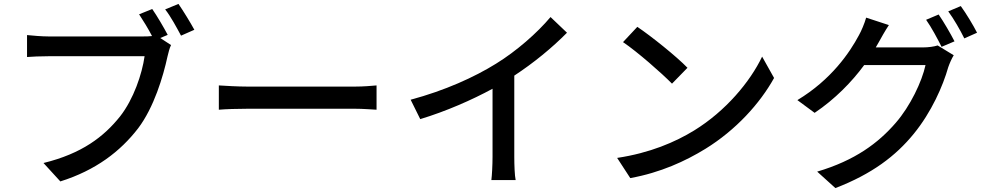

<svg xmlns="http://www.w3.org/2000/svg" viewBox="-20 -882 5040 980"><path d="M891 -862 823 -834C851 -799 882 -741 904 -700L972 -730C952 -767 915 -827 891 -862ZM853 -652 798 -688 836 -704C816 -742 782 -800 757 -836L690 -809C711 -777 737 -735 756 -698C740 -696 724 -696 711 -696C661 -696 292 -696 227 -696C194 -696 147 -700 118 -703V-591C144 -593 184 -595 226 -595C292 -595 659 -595 718 -595C705 -504 662 -376 593 -288C510 -184 398 -98 202 -50L288 44C469 -13 594 -109 685 -227C766 -334 813 -492 835 -594C840 -614 845 -636 853 -652Z M1097 -446V-322C1131 -325 1191 -327 1246 -327C1339 -327 1708 -327 1790 -327C1834 -327 1880 -323 1902 -322V-446C1877 -444 1838 -440 1790 -440C1709 -440 1339 -440 1246 -440C1192 -440 1130 -444 1097 -446Z M2076 -373 2125 -274C2257 -314 2389 -372 2494 -429V-81C2494 -40 2491 15 2488 37H2612C2607 15 2605 -40 2605 -81V-496C2704 -561 2798 -638 2874 -715L2790 -795C2722 -714 2616 -621 2512 -557C2401 -488 2251 -420 2076 -373Z M3233 -745 3160 -667C3234 -617 3358 -508 3410 -455L3489 -536C3433 -594 3303 -698 3233 -745ZM3130 -76 3197 27C3352 -1 3479 -60 3580 -122C3736 -218 3859 -354 3931 -484L3870 -593C3809 -465 3684 -315 3523 -216C3427 -157 3297 -101 3130 -76Z M4771 -808 4707 -781C4734 -743 4766 -683 4786 -643L4852 -671C4832 -710 4796 -772 4771 -808ZM4884 -851 4820 -824C4848 -786 4881 -729 4902 -686L4967 -715C4949 -751 4911 -814 4884 -851ZM4517 -754 4401 -792C4393 -763 4376 -723 4364 -702C4317 -614 4224 -476 4050 -371L4138 -306C4242 -376 4328 -464 4391 -550H4704C4686 -466 4626 -340 4552 -255C4463 -152 4344 -63 4151 -6L4244 78C4431 6 4552 -86 4644 -199C4734 -309 4793 -443 4820 -539C4827 -559 4838 -584 4848 -600L4766 -650C4747 -644 4719 -640 4691 -640H4450L4465 -666C4476 -686 4497 -724 4517 -754Z"/></svg>

Font: Noto Sans CJK SC Medium
Style: Regular
Weight: 500
Designer: Ryoko NISHIZUKA 西塚涼子 (kana, bopomofo & ideographs); Paul D. Hunt (Latin, Greek & Cyrillic); Sandoll Communications 산돌커뮤니
Foundry: Adobe
Version: Version 2.004;hotconv 1.0.118;makeotfexe 2.5.65603